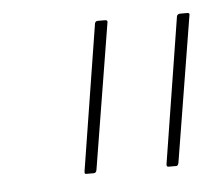

<svg xmlns="http://www.w3.org/2000/svg" viewBox="-32 -717 361 322"><g transform="rotate(-5 148.5 -556.0)"><path d="M240 -429Q236 -429 237 -434L276 -679Q277 -683 282 -683H294Q298 -683 297 -679L257 -434Q256 -429 253 -429ZM101 -429Q98 -429 99 -434L138 -679Q139 -683 143 -683H155Q160 -683 159 -679L119 -434Q118 -429 114 -429Z"/></g></svg>

Font: Sofia Sans Semi Condensed Thin
Style: Italic
Weight: 250
Italic angle: -9°
Version: Version 4.100